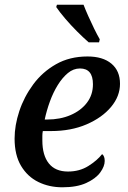

<svg xmlns="http://www.w3.org/2000/svg" viewBox="-20 -786 545 816"><path d="M245 10Q189 10 143 -12.5Q97 -35 69.5 -81Q42 -127 42 -197Q42 -253 62 -313.5Q82 -374 121 -427Q160 -480 218 -513Q276 -546 352 -546Q417 -546 453.5 -515.5Q490 -485 490 -430Q490 -377 452 -331.5Q414 -286 348 -257.5Q282 -229 197 -229H162Q160 -219 160 -208.5Q160 -198 160 -189Q160 -126 187.5 -91.5Q215 -57 269 -57Q318 -57 355.5 -80.5Q393 -104 414 -131Q425 -123 425 -102Q425 -79 406 -53Q387 -27 347 -8.5Q307 10 245 10ZM180 -278Q236 -278 280 -297Q324 -316 349.5 -349.5Q375 -383 375 -428Q375 -495 320 -495Q292 -495 268.5 -475.5Q245 -456 225.5 -424.5Q206 -393 192 -354.5Q178 -316 170 -278ZM357 -606Q334 -626 307.5 -652.5Q281 -679 257.5 -706.5Q234 -734 219 -756L222 -766H335Q343 -745 355 -718Q367 -691 380 -664.5Q393 -638 404 -619L401 -606Z"/></svg>

Font: Noto Serif Medium
Style: Italic
Weight: 500
Italic angle: -12°
Designer: Monotype Design Team
Foundry: Monotype Imaging Inc.
Version: Version 2.014; ttfautohint (v1.8.4.7-5d5b)